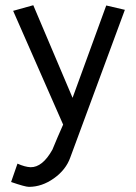

<svg xmlns="http://www.w3.org/2000/svg" viewBox="-20 -519 519 735"><path d="M249 84Q232.4 130.9 186.5 163.6Q140.6 196.3 90.8 196.3Q76.2 196.3 22.5 177.7L46.9 107.4Q75.2 120.1 96.7 121.1Q142.6 122.1 180.7 53.7Q200.2 5.9 221.7 -42L30.3 -477.5L107.4 -499L257.8 -144.5L386.7 -498L458 -481.4Z"/></svg>

Font: Puritan
Style: Regular
Weight: 400
Version: 2.0a